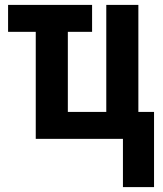

<svg xmlns="http://www.w3.org/2000/svg" viewBox="-20 -567 665 784"><path d="M482 197V0H126V-437H13V-547H356V-437H257V-110H414V-547H545V-110H609V197Z"/></svg>

Font: Noto Sans ExtraCondensed
Style: Bold
Weight: 700
Width: 2
Designer: Monotype Design Team
Foundry: Monotype Imaging Inc.
Version: Version 2.013; ttfautohint (v1.8.4.7-5d5b)